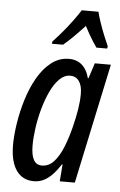

<svg xmlns="http://www.w3.org/2000/svg" viewBox="-55 -807 537 856"><g transform="rotate(5 213.5 -379.0)"><path d="M128.4 9.8Q95.2 9.8 71.5 -7.8Q47.9 -25.4 35.4 -59.3Q22.9 -93.3 22.9 -141.6Q22.9 -186 31.2 -240.2Q39.6 -294.4 56.2 -348.4Q72.8 -402.3 98.6 -447.5Q124.5 -492.7 159.7 -520Q194.8 -547.4 239.3 -547.4Q261.7 -547.4 279.5 -538.6Q297.4 -529.8 310.1 -512.2Q322.8 -494.6 329.1 -468.8H332L354.5 -537.6H426.3L312 0H244.6L250.5 -76.2H248Q230.5 -49.3 212.2 -30Q193.8 -10.7 173.6 -0.5Q153.3 9.8 128.4 9.8ZM158.2 -63Q190.9 -63 214.1 -89.8Q237.3 -116.7 253.4 -158Q269.5 -199.2 280.3 -242.2Q292.5 -290 298.3 -327.1Q304.2 -364.3 304.2 -396Q304.2 -433.1 290 -453.1Q275.9 -473.1 250 -473.1Q224.1 -473.1 202.1 -451.2Q180.2 -429.2 163.1 -393.1Q146 -356.9 134 -313.7Q122.1 -270.5 116 -227.5Q109.9 -184.6 109.9 -149.4Q109.9 -105.5 122.1 -84.2Q134.3 -63 158.2 -63ZM155.8 -607.9 157.7 -618.2Q180.2 -642.1 201.4 -667.5Q222.7 -692.9 241.7 -718.5Q260.7 -744.1 275.9 -768.1H350.6Q354.5 -750 364.3 -721.4Q374 -692.9 385.5 -664.6Q397 -636.2 405.3 -618.2L403.3 -607.9H355.5Q346.7 -620.1 337.4 -634.8Q328.1 -649.4 318.8 -665.8Q309.6 -682.1 300.3 -700.2Q274.4 -672.4 250.7 -648.9Q227.1 -625.5 206.1 -607.9Z"/></g></svg>

Font: Open Sans Condensed Medium
Style: Italic
Weight: 500
Width: 3
Italic angle: -12°
Designer: Monotype Design Team
Foundry: Monotype Imaging Inc.
Version: Version 3.000